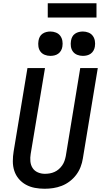

<svg xmlns="http://www.w3.org/2000/svg" viewBox="-20 -1154 640 1182"><path d="M255 8Q224 8 194.5 2.5Q165 -3 139.5 -17Q114 -31 95.5 -53Q77 -75 68 -102.5Q59 -130 59 -161Q59 -192 64 -222L149 -735H257L169 -207Q165 -184 167 -161Q169 -138 180.5 -120Q192 -102 212.5 -93Q233 -84 256 -84Q271 -84 286 -86.5Q301 -89 315.5 -95.5Q330 -102 342 -112.5Q354 -123 363 -136Q372 -149 377 -163.5Q382 -178 385 -193L474 -735H582L490 -178Q486 -152 476 -126Q466 -100 449 -77.5Q432 -55 409 -37.5Q386 -20 360 -10Q334 0 307.5 4Q281 8 255 8ZM490 -810Q472 -810 455.5 -816.5Q439 -823 429 -836.5Q419 -850 416.5 -867.5Q414 -885 417 -903Q419 -916 425 -927.5Q431 -939 442 -946.5Q453 -954 465.5 -957Q478 -960 490 -960Q508 -960 524.5 -953.5Q541 -947 551 -933.5Q561 -920 564 -902.5Q567 -885 564 -867Q562 -854 555.5 -842.5Q549 -831 538.5 -823.5Q528 -816 515.5 -813Q503 -810 490 -810ZM290 -810Q272 -810 255.5 -816.5Q239 -823 229 -836.5Q219 -850 216.5 -867.5Q214 -885 217 -903Q219 -916 225 -927.5Q231 -939 242 -946.5Q253 -954 265.5 -957Q278 -960 290 -960Q308 -960 324.5 -953.5Q341 -947 351 -933.5Q361 -920 364 -902.5Q367 -885 364 -867Q362 -854 355.5 -842.5Q349 -831 338.5 -823.5Q328 -816 315.5 -813Q303 -810 290 -810ZM274 -1046V-1134H574V-1046Z"/></svg>

Font: Iosevka Curly SmBdEx
Style: Italic
Weight: 600
Width: 7
Italic angle: -9°
Monospace: yes
Designer: Belleve Invis
Foundry: Belleve Invis
Version: Version 11.1.0; ttfautohint (v1.8.3)